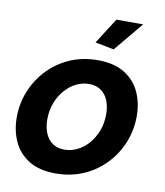

<svg xmlns="http://www.w3.org/2000/svg" viewBox="-83 -798 752 877"><g transform="rotate(10 293.0 -360.0)"><path d="M234 10Q158 10 109.5 -20Q61 -50 38 -100.5Q15 -151 15 -212Q15 -276 38.5 -334Q62 -392 105 -437Q148 -482 206.5 -507.5Q265 -533 335 -533Q411 -533 459.5 -503Q508 -473 531 -423Q554 -373 554 -311Q554 -247 530.5 -189Q507 -131 464 -86Q421 -41 362.5 -15.5Q304 10 234 10ZM254 -104Q285 -104 314 -118Q343 -132 365.5 -158Q388 -184 401.5 -219Q415 -254 415 -295Q415 -332 403.5 -360Q392 -388 369.5 -403.5Q347 -419 315 -419Q284 -419 255.5 -405Q227 -391 204 -365Q181 -339 167.5 -303.5Q154 -268 154 -227Q154 -191 165.5 -163Q177 -135 199.5 -119.5Q222 -104 254 -104ZM397 -594 310 -611 386 -730H510Z"/></g></svg>

Font: Raleway Thin
Style: Bold Italic
Weight: 700
Italic angle: -12°
Version: Version 4.026